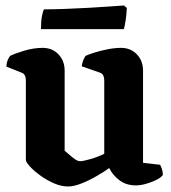

<svg xmlns="http://www.w3.org/2000/svg" viewBox="-20 -674 620 698"><path d="M228 4Q203 4 176.5 -7.5Q150 -19 126.5 -36Q103 -53 88.5 -69Q74 -85 74 -93V-383Q74 -392 70.5 -399.5Q67 -407 58 -410L3 -432Q4 -446 8.5 -456.5Q13 -467 17 -471Q33 -479 67.5 -489.5Q102 -500 135 -500Q170 -500 192.5 -476.5Q215 -453 215 -417V-126Q227 -116 243.5 -102Q260 -88 271 -88Q283 -88 310 -96Q337 -104 359 -115V-383Q359 -392 355.5 -399.5Q352 -407 343 -410L277 -433Q279 -447 283.5 -457Q288 -467 291 -471Q302 -476 324 -483Q346 -490 372 -495Q398 -500 420 -500Q455 -500 477.5 -476.5Q500 -453 500 -417V-82L562 -75Q565 -70 568.5 -60Q572 -50 572 -38Q566 -29 549.5 -20.5Q533 -12 512 -6Q491 0 474 0Q439 0 414.5 -18.5Q390 -37 377 -63Q359 -50 331.5 -34Q304 -18 276 -7Q248 4 228 4ZM129 -568Q129 -597 132.5 -615.5Q136 -634 140 -640Q171 -640 214 -641.5Q257 -643 300.5 -645.5Q344 -648 379 -650.5Q414 -653 431 -654L441 -645Q440 -620 436.5 -598Q433 -576 430 -568Z"/></svg>

Font: Texturina 72pt ExtraBold
Style: Regular
Weight: 800
Designer: Guillermo Torres Carreño
Foundry: Omnibus-Type
Version: Version 1.002; ttfautohint (v1.8.3)